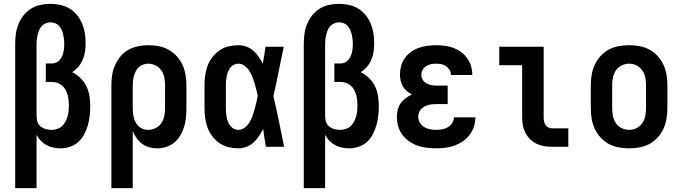

<svg xmlns="http://www.w3.org/2000/svg" viewBox="-20 -763 3540 998"><path d="M59 215V-535Q59 -561 62.5 -587Q66 -613 76 -637.5Q86 -662 102.5 -683Q119 -704 141.5 -718Q164 -732 190 -737.5Q216 -743 242 -743Q268 -743 293.5 -737.5Q319 -732 341.5 -718.5Q364 -705 380.5 -684.5Q397 -664 407 -640Q417 -616 421 -590.5Q425 -565 425 -539Q425 -517 422 -495.5Q419 -474 410.5 -453.5Q402 -433 387.5 -416Q373 -399 355 -388Q379 -376 398.5 -357Q418 -338 429.5 -314Q441 -290 445 -263Q449 -236 449 -210Q449 -185 446 -159.5Q443 -134 436 -110Q429 -86 417 -63.5Q405 -41 386.5 -24.5Q368 -8 343.5 0Q319 8 294 8Q275 8 256.5 4Q238 0 221.5 -9Q205 -18 192 -31.5Q179 -45 170 -62V215ZM247 -88Q262 -88 276.5 -92.5Q291 -97 301.5 -106.5Q312 -116 319.5 -129.5Q327 -143 331 -157Q335 -171 336.5 -185.5Q338 -200 338 -215Q338 -229 336.5 -243Q335 -257 331 -271Q327 -285 320 -297.5Q313 -310 302 -319Q291 -328 277.5 -332.5Q264 -337 250 -337H218V-433H250Q261 -433 271.5 -437.5Q282 -442 289.5 -450.5Q297 -459 302 -469.5Q307 -480 309.5 -491Q312 -502 313 -513.5Q314 -525 314 -536Q314 -549 312.5 -561Q311 -573 308 -585Q305 -597 300 -608.5Q295 -620 286.5 -629Q278 -638 266 -642.5Q254 -647 242 -647Q230 -647 218 -642Q206 -637 197.5 -628Q189 -619 184 -607.5Q179 -596 176 -584Q173 -572 171.5 -559.5Q170 -547 170 -535V-154L171 -150Q171 -136 177 -123.5Q183 -111 194.5 -103Q206 -95 219.5 -91.5Q233 -88 247 -88Z M559 215V-320Q559 -347 563 -373.5Q567 -400 578 -424.5Q589 -449 606.5 -470Q624 -491 647.5 -504Q671 -517 697.5 -522.5Q724 -528 751 -528Q778 -528 805 -523Q832 -518 856 -504.5Q880 -491 898.5 -471Q917 -451 928.5 -426Q940 -401 944.5 -374Q949 -347 949 -320V-200Q949 -176 946.5 -151.5Q944 -127 937 -104Q930 -81 917.5 -59.5Q905 -38 886.5 -22.5Q868 -7 844.5 0.5Q821 8 797 8Q776 8 756 2.5Q736 -3 719 -15.5Q702 -28 690 -45Q678 -62 670 -82V215ZM751 -88Q771 -88 789.5 -97.5Q808 -107 819 -123.5Q830 -140 834 -160Q838 -180 838 -200V-320Q838 -340 834 -360Q830 -380 819 -396.5Q808 -413 789.5 -422.5Q771 -432 751 -432Q738 -432 725.5 -428Q713 -424 703 -415.5Q693 -407 687 -395.5Q681 -384 677 -371.5Q673 -359 671.5 -346Q670 -333 670 -320V-200Q670 -187 671.5 -174Q673 -161 676.5 -148.5Q680 -136 686.5 -124.5Q693 -113 703 -104.5Q713 -96 725.5 -92Q738 -88 751 -88Z M1219 8Q1194 8 1168.5 2Q1143 -4 1121.5 -18.5Q1100 -33 1084 -54Q1068 -75 1059 -99Q1050 -123 1046.5 -148.5Q1043 -174 1043 -200V-320Q1043 -346 1046.5 -371.5Q1050 -397 1059 -421Q1068 -445 1084 -466Q1100 -487 1121.5 -501.5Q1143 -516 1168.5 -522Q1194 -528 1219 -528Q1241 -528 1261 -520.5Q1281 -513 1297 -499Q1313 -485 1325 -467.5Q1337 -450 1346 -431Q1350 -454 1353.5 -476Q1357 -498 1360 -520H1455Q1441 -456 1428.5 -391.5Q1416 -327 1401 -263Q1417 -198 1430 -132Q1443 -66 1457 0H1362Q1358 -23 1354.5 -46.5Q1351 -70 1348 -93Q1338 -74 1326 -55.5Q1314 -37 1298 -22.5Q1282 -8 1261.5 0Q1241 8 1219 8ZM1219 -88Q1237 -88 1252 -99.5Q1267 -111 1276.5 -126.5Q1286 -142 1292 -159Q1298 -176 1303 -193.5Q1308 -211 1312 -228.5Q1316 -246 1320 -264Q1316 -281 1312 -298Q1308 -315 1303 -331.5Q1298 -348 1291.5 -364.5Q1285 -381 1275.5 -395.5Q1266 -410 1251.5 -421Q1237 -432 1219 -432Q1207 -432 1196 -426.5Q1185 -421 1177.5 -411.5Q1170 -402 1165.5 -391Q1161 -380 1158.5 -368Q1156 -356 1155 -344Q1154 -332 1154 -320V-200Q1154 -188 1155 -176Q1156 -164 1158.5 -152Q1161 -140 1165.5 -129Q1170 -118 1177.5 -108.5Q1185 -99 1196 -93.5Q1207 -88 1219 -88Z M1559 215V-535Q1559 -561 1562.5 -587Q1566 -613 1576 -637.5Q1586 -662 1602.5 -683Q1619 -704 1641.5 -718Q1664 -732 1690 -737.5Q1716 -743 1742 -743Q1768 -743 1793.5 -737.5Q1819 -732 1841.5 -718.5Q1864 -705 1880.5 -684.5Q1897 -664 1907 -640Q1917 -616 1921 -590.5Q1925 -565 1925 -539Q1925 -517 1922 -495.5Q1919 -474 1910.5 -453.5Q1902 -433 1887.5 -416Q1873 -399 1855 -388Q1879 -376 1898.5 -357Q1918 -338 1929.5 -314Q1941 -290 1945 -263Q1949 -236 1949 -210Q1949 -185 1946 -159.5Q1943 -134 1936 -110Q1929 -86 1917 -63.5Q1905 -41 1886.5 -24.5Q1868 -8 1843.5 0Q1819 8 1794 8Q1775 8 1756.5 4Q1738 0 1721.5 -9Q1705 -18 1692 -31.5Q1679 -45 1670 -62V215ZM1747 -88Q1762 -88 1776.5 -92.5Q1791 -97 1801.5 -106.5Q1812 -116 1819.5 -129.5Q1827 -143 1831 -157Q1835 -171 1836.5 -185.5Q1838 -200 1838 -215Q1838 -229 1836.5 -243Q1835 -257 1831 -271Q1827 -285 1820 -297.5Q1813 -310 1802 -319Q1791 -328 1777.5 -332.5Q1764 -337 1750 -337H1718V-433H1750Q1761 -433 1771.5 -437.5Q1782 -442 1789.5 -450.5Q1797 -459 1802 -469.5Q1807 -480 1809.5 -491Q1812 -502 1813 -513.5Q1814 -525 1814 -536Q1814 -549 1812.5 -561Q1811 -573 1808 -585Q1805 -597 1800 -608.5Q1795 -620 1786.5 -629Q1778 -638 1766 -642.5Q1754 -647 1742 -647Q1730 -647 1718 -642Q1706 -637 1697.5 -628Q1689 -619 1684 -607.5Q1679 -596 1676 -584Q1673 -572 1671.5 -559.5Q1670 -547 1670 -535V-154L1671 -150Q1671 -136 1677 -123.5Q1683 -111 1694.5 -103Q1706 -95 1719.5 -91.5Q1733 -88 1747 -88Z M2248 8Q2223 8 2198.5 5Q2174 2 2150.5 -6Q2127 -14 2106.5 -28.5Q2086 -43 2071.5 -62.5Q2057 -82 2050 -106Q2043 -130 2043 -155Q2043 -174 2047.5 -192.5Q2052 -211 2063 -226.5Q2074 -242 2089 -253Q2104 -264 2121 -272Q2107 -279 2094.5 -289.5Q2082 -300 2074 -314Q2066 -328 2062.5 -343.5Q2059 -359 2059 -375Q2059 -398 2065 -420.5Q2071 -443 2084.5 -461.5Q2098 -480 2117 -493.5Q2136 -507 2157.5 -514.5Q2179 -522 2201.5 -525Q2224 -528 2247 -528Q2270 -528 2293 -525Q2316 -522 2337 -514Q2358 -506 2376.5 -492.5Q2395 -479 2408.5 -460Q2422 -441 2428.5 -419Q2435 -397 2435 -374V-373H2324Q2324 -387 2317 -399Q2310 -411 2299 -419Q2288 -427 2274.5 -429.5Q2261 -432 2247 -432Q2234 -432 2220.5 -429.5Q2207 -427 2195.5 -419.5Q2184 -412 2177 -400Q2170 -388 2170 -374Q2170 -360 2177.5 -348Q2185 -336 2197 -329.5Q2209 -323 2222.5 -320.5Q2236 -318 2250 -318H2307V-222H2250Q2239 -222 2228 -221Q2217 -220 2206.5 -217.5Q2196 -215 2186.5 -209.5Q2177 -204 2169 -196Q2161 -188 2157.5 -177.5Q2154 -167 2154 -156Q2154 -140 2162.5 -125.5Q2171 -111 2185 -102.5Q2199 -94 2215 -91Q2231 -88 2248 -88Q2263 -88 2279 -91Q2295 -94 2308.5 -102Q2322 -110 2330.5 -123.5Q2339 -137 2340 -153H2451Q2451 -129 2443.5 -105.5Q2436 -82 2421.5 -62.5Q2407 -43 2386.5 -29Q2366 -15 2343 -6.5Q2320 2 2296 5Q2272 8 2248 8Z M2849 0Q2828 0 2807.5 -3.5Q2787 -7 2768.5 -16Q2750 -25 2735 -40Q2720 -55 2710.5 -74Q2701 -93 2697.5 -113.5Q2694 -134 2694 -155V-424H2575V-520H2806V-155Q2806 -144 2807.5 -134Q2809 -124 2814.5 -115Q2820 -106 2829.5 -101Q2839 -96 2849 -96H2934V0Z M3250 8Q3223 8 3195.5 3Q3168 -2 3144 -15Q3120 -28 3101.5 -48.5Q3083 -69 3071.5 -93.5Q3060 -118 3055.5 -145.5Q3051 -173 3051 -200V-320Q3051 -347 3055.5 -374.5Q3060 -402 3071.5 -426.5Q3083 -451 3101.5 -471.5Q3120 -492 3144 -505Q3168 -518 3195.5 -523Q3223 -528 3250 -528Q3277 -528 3304.5 -523Q3332 -518 3356 -505Q3380 -492 3398.5 -471.5Q3417 -451 3428.5 -426.5Q3440 -402 3444.5 -374.5Q3449 -347 3449 -320V-200Q3449 -173 3444.5 -145.5Q3440 -118 3428.5 -93.5Q3417 -69 3398.5 -48.5Q3380 -28 3356 -15Q3332 -2 3304.5 3Q3277 8 3250 8ZM3250 -88Q3270 -88 3288.5 -97Q3307 -106 3318.5 -123Q3330 -140 3334 -160Q3338 -180 3338 -200V-320Q3338 -340 3334 -360Q3330 -380 3318.5 -397Q3307 -414 3288.5 -423Q3270 -432 3250 -432Q3230 -432 3211.5 -423Q3193 -414 3181.5 -397Q3170 -380 3166 -360Q3162 -340 3162 -320V-200Q3162 -180 3166 -160Q3170 -140 3181.5 -123Q3193 -106 3211.5 -97Q3230 -88 3250 -88Z"/></svg>

Font: Iosevka Algr
Style: Bold
Weight: 700
Monospace: yes
Designer: Belleve Invis
Foundry: Belleve Invis
Version: Version 26.0.2; ttfautohint (v1.8.3)